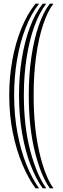

<svg xmlns="http://www.w3.org/2000/svg" viewBox="-20 -820 340 1040"><path d="M172.2 200Q133 146 100.8 69.2Q68.5 -7.5 49.2 -102.4Q30 -197.2 30 -305.5Q30 -401.2 46.6 -493.2Q63.2 -585.2 95 -664.1Q126.8 -743 172.2 -800H191.8Q149 -746.2 118.8 -668.5Q88.5 -590.8 72.5 -497.8Q56.5 -404.8 56.5 -305.5Q56.5 -195.5 74.5 -100Q92.5 -4.5 123.1 71.6Q153.8 147.8 191.8 200ZM211.2 200Q174.8 149.8 145.8 74.2Q116.8 -1.2 99.9 -97.4Q83 -193.5 83 -305.2Q83 -408.2 98.2 -502.2Q113.5 -596.2 142.2 -672.9Q171 -749.5 211.2 -800H230.8Q193.2 -752.5 166 -677Q138.8 -601.5 124 -506.4Q109.2 -411.2 109.2 -305Q109.2 -134.8 144 -3.4Q178.8 128 230.8 200ZM250 200Q201 131.5 168.4 0Q135.8 -131.5 135.8 -305Q135.8 -414.8 149.9 -510.8Q164 -606.8 189.6 -681.1Q215.2 -755.5 250 -800H269.5Q237.2 -758.2 213.1 -685.1Q189 -612 175.6 -515Q162.2 -418 162.2 -304.8Q162.2 -128.5 192.8 3.2Q223.2 135 269.5 200Z"/></svg>

Font: Big Shoulders Inline Text ExtraBold
Style: Regular
Weight: 800
Designer: Patric King
Foundry: XO Type Co
Version: Version 1.000